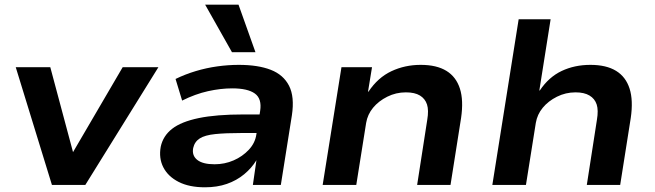

<svg xmlns="http://www.w3.org/2000/svg" viewBox="-20 -787 2787 817"><path d="M201 0 47 -501H194L292 -135H288L502 -501H654L343 0Z M852 10Q785 10 740 -13Q695 -36 675 -75Q655 -114 664 -163Q674 -209 712.5 -239Q751 -269 825.5 -284.5Q900 -300 1016 -300H1105L1094 -221H1008Q940 -221 896 -216.5Q852 -212 830 -198Q808 -184 802 -157Q796 -125 819.5 -106.5Q843 -88 893 -88Q936 -88 974 -104.5Q1012 -121 1039 -150Q1066 -179 1071 -216L1087 -315Q1095 -367 1064.5 -389Q1034 -411 968 -411Q919 -411 865 -399Q811 -387 755 -359L727 -451Q768 -471 813 -484.5Q858 -498 904.5 -504.5Q951 -511 996 -511Q1078 -511 1132 -490Q1186 -469 1210 -422Q1234 -375 1222 -296L1175 0H1056L1071 -104V-105Q1051 -72 1019 -45.5Q987 -19 945.5 -4.5Q904 10 852 10ZM967 -565 853 -767H995L1067 -565Z M1353 0 1433 -501H1563L1546 -397H1548Q1588 -457 1645.5 -484Q1703 -511 1770 -511Q1838 -511 1879.5 -485.5Q1921 -460 1937 -410Q1953 -360 1942 -285L1897 0H1755L1798 -277Q1805 -318 1797 -342.5Q1789 -367 1767 -380.5Q1745 -394 1707 -394Q1665 -394 1628 -375.5Q1591 -357 1567.5 -328.5Q1544 -300 1538 -264L1496 0Z M2075 0 2187 -705H2323L2275 -402H2277Q2315 -459 2370 -485Q2425 -511 2492 -511Q2560 -511 2601.5 -485.5Q2643 -460 2659 -410Q2675 -360 2664 -285L2619 0H2477L2520 -277Q2527 -318 2519 -342.5Q2511 -367 2488.5 -380.5Q2466 -394 2429 -394Q2387 -394 2350 -375.5Q2313 -357 2289.5 -328.5Q2266 -300 2260 -264L2218 0Z"/></svg>

Font: Nunito Sans 7pt SemiExpanded
Style: Bold Italic
Weight: 700
Width: 6
Italic angle: -9°
Designer: Vernon Adams
Foundry: Vernon Adams
Version: Version 3.101;gftools[0.9.27]